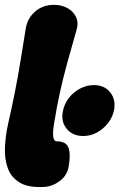

<svg xmlns="http://www.w3.org/2000/svg" viewBox="-20 -746 494 792"><path d="M323 -185Q279 -185 254.5 -215.5Q230 -246 240 -290Q246 -319 265 -343Q284 -367 311 -381Q338 -395 367 -395Q411 -395 435 -364.5Q459 -334 450 -290Q440 -246 403.5 -215.5Q367 -185 323 -185ZM163 25Q97 29 61 7Q25 -15 11.5 -54Q-2 -93 0.5 -140.5Q3 -188 13 -233Q30 -308 42 -369Q54 -430 64 -491Q74 -552 86 -627Q93 -671 125 -698.5Q157 -726 203 -726Q234 -726 258.5 -712.5Q283 -699 294 -675Q305 -651 295 -620Q274 -547 257.5 -487Q241 -427 227.5 -366Q214 -305 202 -230Q198 -204 199 -189Q200 -174 204 -168.5Q208 -163 214 -163Q252 -163 262 -138Q272 -113 264 -63Q258 -23 227.5 0Q197 23 163 25Z"/></svg>

Font: Winky Sans Black
Style: Italic
Weight: 900
Italic angle: -8.97852°
Designer: Simon Atzbach
Foundry: typofactur
Version: Version 1.205